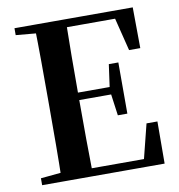

<svg xmlns="http://www.w3.org/2000/svg" viewBox="-82 -816 831 892"><g transform="rotate(-10 333.0 -370.5)"><path d="M45.1 0V-32.6L198.2 -47.3H212.6V0ZM138.6 0Q140.6 -85.2 141 -171.8Q141.4 -258.5 141.4 -346.1V-393.6Q141.4 -481.3 141 -567.7Q140.6 -654.1 138.6 -740.5H286.3Q284.6 -655.6 284.1 -567.7Q283.6 -479.8 283.6 -387.2V-359.2Q283.6 -263 284.1 -174.8Q284.6 -86.6 286.3 0ZM212.6 0V-37.4H595.3L523.6 -3.7L572.5 -198.6H623.9L622.9 0ZM212.6 -359.5V-394.7H458.6V-359.5ZM447.8 -258.7 432.6 -369.7V-390.7L447.8 -500.1H492.7V-258.7ZM45.1 -707.9V-740.5H212.6V-694.2H198.2ZM551.8 -548 504.4 -738.1 574.9 -702.9H212.6V-740.5H603L604.7 -548Z"/></g></svg>

Font: Early Summer Mincho VF
Style: Regular
Weight: 250
Designer: GuiWonder
Version: Version 1.002